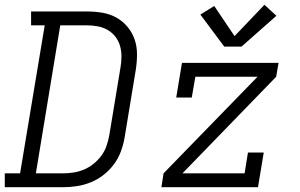

<svg xmlns="http://www.w3.org/2000/svg" viewBox="-33 -783 1253 803"><path d="M-13 0V-58H51L154 -677H97V-735H332Q365 -735 396.5 -729.5Q428 -724 454.5 -709Q481 -694 500.5 -670.5Q520 -647 530 -618Q540 -589 540 -556.5Q540 -524 535 -492L488 -207Q483 -178 472.5 -149.5Q462 -121 443.5 -96Q425 -71 400 -51.5Q375 -32 346.5 -20.5Q318 -9 288.5 -4.5Q259 0 230 0ZM230 -58Q252 -58 274.5 -61.5Q297 -65 318.5 -74Q340 -83 358.5 -98Q377 -113 391 -132Q405 -151 412.5 -173Q420 -195 424 -217L471 -501Q475 -524 475 -547Q475 -570 469 -591Q463 -612 450 -629Q437 -646 418.5 -657Q400 -668 377.5 -672.5Q355 -677 332 -677H219L117 -58ZM642 0 651 -58 1044 -462H784L769 -375H704L728 -520H1132L1122 -462L730 -58H990L1004 -145H1070L1046 0ZM905 -588 805 -722 863 -758 948 -632 1073 -763 1123 -717 977 -588Z"/></svg>

Font: Iosevka Etoile Light Oblique
Style: Regular
Weight: 300
Italic angle: -9°
Designer: Belleve Invis
Foundry: Belleve Invis
Version: Version 15.5.2; ttfautohint (v1.8.4)